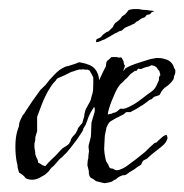

<svg xmlns="http://www.w3.org/2000/svg" viewBox="-20 -397 407 424"><path d="M208 7 192 3Q186 -2 181.5 -4Q177 -6 176 -16Q177 -17 175 -24Q173 -31 173 -32Q173 -33 173.5 -39.5Q174 -46 175 -47Q175 -54 176 -59Q177 -63 176 -68Q175 -73 176 -77Q177 -82 179 -88.5Q181 -95 181 -100Q181 -108 181.5 -113.5Q182 -119 182 -126Q184 -134 187.5 -144.5Q191 -155 188 -161Q187 -159 183.5 -154Q180 -149 176 -140Q175 -138 172 -129Q169 -120 167 -118L164 -113Q164 -111 162 -107L150 -89Q147 -85 143.5 -80.5Q140 -76 137 -72L128 -61L117 -50L111 -45L99 -31L93 -26L87 -18L79 -11Q75 -9 71 -6.5Q67 -4 62 -2Q56 0 51 0Q48 0 45.5 -0.5Q43 -1 40 -2Q36 -3 34 -7Q30 -11 28 -12L22 -16L19 -27Q19 -30 18.5 -33Q18 -36 17 -39Q14 -54 14 -73Q14 -83 15 -91.5Q16 -100 18 -107L22 -119Q22 -123 23 -126.5Q24 -130 25 -132L30 -142Q32 -144 34 -147Q36 -150 37 -152L51 -173L66 -194Q70 -200 73 -202Q75 -204 77 -206Q79 -208 81 -210Q89 -221 100 -232Q111 -244 123 -249Q124 -250 125.5 -250Q127 -250 128 -251Q132 -251 133 -252L146 -256Q150 -258 153 -259Q156 -260 158 -259Q181 -255 189.5 -245Q198 -235 199 -220Q211 -246 212 -247Q214 -249 214.5 -256Q215 -263 220 -265Q221 -266 221.5 -266.5Q222 -267 223 -268Q223 -268 226 -271H239Q241 -269 244 -270Q247 -271 249 -269L253 -261Q253 -255 256 -252L252 -240L255 -243Q255 -244 257 -246Q267 -252 279 -256Q291 -260 304 -264L314 -267Q317 -267 325 -269Q336 -269 339 -268Q342 -267 349 -265Q361 -260 365 -246Q369 -242 366 -232Q365 -231 365 -230Q365 -229 364 -227Q364 -223 363 -222Q360 -217 356 -213Q352 -209 349 -207Q338 -200 334 -190Q332 -189 333 -188.5Q334 -188 332 -187L320 -183L315 -178Q310 -177 306 -173L295 -165Q291 -163 287.5 -160.5Q284 -158 282 -157L269 -150Q268 -149 263 -149.5Q258 -150 257 -148Q253 -144 250 -143L236 -136Q231 -133 226.5 -130.5Q222 -128 221 -126Q220 -125 218.5 -122.5Q217 -120 215 -115Q214 -108 213 -105Q212 -101 211.5 -97Q211 -93 211 -88L210 -68L211 -57Q213 -44 215 -40Q217 -36 219 -34Q219 -32 222 -27Q223 -25 226 -25Q229 -25 230 -24Q235 -21 238 -21Q243 -21 251 -25Q257 -28 261 -31Q265 -34 269 -37Q276 -42 278.5 -44Q281 -46 286 -50L301 -62L310 -71L320 -80Q322 -82 324 -82Q326 -82 329 -86Q333 -90 338.5 -94.5Q344 -99 348 -99Q350 -93 350 -93Q349 -83 337 -73.5Q325 -64 315 -56L307 -49Q306 -47 302.5 -45.5Q299 -44 296 -42L293 -37Q293 -35 291 -33Q288 -31 284 -28.5Q280 -26 278 -24L265 -16L258 -11Q257 -10 251 -10Q242 -7 237 -2Q235 0 233 0L227 4Q225 5 217.5 6.5Q210 8 208 7ZM218 -144Q224 -146 227 -146Q229 -148 231 -148Q233 -148 235 -149Q238 -150 242 -154Q246 -158 248 -157Q252 -156 258 -158Q276 -165 296 -181Q306 -189 313.5 -194Q321 -199 325 -207L331 -220V-226L333 -230Q334 -230 334 -231Q334 -233 333 -236Q332 -239 332 -240Q328 -244 326 -248Q322 -252 314 -253Q311 -250 303 -249Q294 -246 293 -245Q289 -244 287 -245Q285 -246 284 -244Q283 -242 282 -241Q281 -240 279 -240.5Q277 -241 276 -239Q268 -234 266 -231Q264 -229 261.5 -226Q259 -223 256 -221Q250 -214 247.5 -212.5Q245 -211 240 -203Q235 -195 227 -175Q219 -155 218 -144ZM80 -30 87 -38Q89 -40 91 -42Q93 -44 95 -46Q102 -52 108 -59Q112 -63 115 -66.5Q118 -70 122 -72L127 -75L132 -79L136 -86Q136 -88 137 -90Q138 -92 139 -93Q140 -95 144 -99Q148 -103 149 -106L151 -110Q152 -112 152 -113Q152 -114 153 -115L157 -120Q161 -124 162 -126Q163 -130 164 -133.5Q165 -137 166 -140Q166 -144 167 -147.5Q168 -151 169 -155L175 -166Q180 -174 181 -179Q182 -184 184 -190Q186 -196 186 -211V-226L182 -234L179 -239Q179 -241 176 -242Q174 -244 170 -243Q168 -243 166 -243.5Q164 -244 162 -244Q161 -243 158 -243.5Q155 -244 153 -243L146 -241Q142 -239 140.5 -239Q139 -239 135 -237L121 -230L107 -224Q106 -223 105 -222Q104 -221 103 -219Q97 -213 93 -207L85 -194Q78 -181 72.5 -167Q67 -153 62 -139V-107L60 -101L58 -94Q58 -93 58 -90.5Q58 -88 57 -84Q56 -80 56 -77.5Q56 -75 56 -74Q56 -68 57 -66Q58 -63 58 -56L61 -48Q64 -44 64 -38Q66 -37 68 -36Q70 -35 71 -34Q73 -32 80 -30ZM192 -304Q192 -306 192.5 -308.5Q193 -311 197 -312Q204 -315 205 -318Q209 -322 211.5 -323.5Q214 -325 215 -326Q218 -327 218.5 -327.5Q219 -328 220 -328Q222 -330 224.5 -332.5Q227 -335 229 -337Q233 -346 237 -348Q239 -350 242 -352Q245 -354 247 -357Q249 -361 252 -362.5Q255 -364 256 -365Q261 -370 262.5 -373Q264 -376 275 -377H280Q282 -377 285 -377Q288 -377 291 -376Q297 -375 301 -375Q305 -375 309 -374Q312 -374 314.5 -373.5Q317 -373 318 -373Q322 -371 318 -371Q316 -371 315 -370Q314 -369 312.5 -367Q311 -365 309 -365L304 -364Q303 -363 302 -361.5Q301 -360 300 -359L292 -356L284 -350Q282 -350 281 -349L278 -346Q277 -345 275 -344Q273 -343 272 -343Q271 -343 271 -342.5Q271 -342 269 -341Q267 -341 266 -340Q265 -339 264 -339Q263 -339 263 -339Q260 -337 258 -336.5Q256 -336 254 -334Q251 -331 248 -329Q246 -329 243.5 -328Q241 -327 238 -325Q235 -324 232 -322Q229 -320 225 -318Q221 -316 218 -314Q215 -312 211 -310Q205 -308 201 -306Q197 -304 194 -304Z"/></svg>

Font: Estonia
Style: Regular
Weight: 400
Designer: Robert E. Leuschke
Foundry: Robert E. Leuschke
Version: Version 1.014; ttfautohint (v1.8.3)